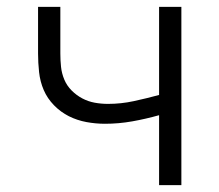

<svg xmlns="http://www.w3.org/2000/svg" viewBox="-20 -540 640 560"><path d="M444 0V-204Q405 -193 365.5 -186Q326 -179 286 -179Q259 -179 232 -184Q205 -189 181 -201Q157 -213 137.5 -233Q118 -253 107.5 -277.5Q97 -302 94 -329.5Q91 -357 91 -384V-520H156V-384Q156 -364 158 -345Q160 -326 167.5 -308Q175 -290 189 -276Q203 -262 220 -253Q237 -244 256 -240.5Q275 -237 295 -237Q333 -237 370 -245Q407 -253 444 -263V-520H509V0Z"/></svg>

Font: Iosevka Aile Light
Style: Regular
Weight: 300
Designer: Belleve Invis
Foundry: Belleve Invis
Version: Version 27.3.5; ttfautohint (v1.8.4)